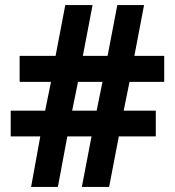

<svg xmlns="http://www.w3.org/2000/svg" viewBox="-20 -733 686 753"><path d="M488 -412 465 -299H591V-198H446L408 0H301L339 -198H244L207 0H102L138 -198H22V-299H157L180 -412H57V-514H198L236 -713H343L305 -514H402L440 -713H545L507 -514H624V-412ZM263 -299H359L382 -412H286Z"/></svg>

Font: Noto Sans Balinese
Style: Regular
Weight: 400
Designer: Aditya Bayu, David Williams
Foundry: David Williams
Version: Version 2.003